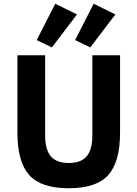

<svg xmlns="http://www.w3.org/2000/svg" viewBox="-20 -993 734 1025"><path d="M391 -916 257 -740 176 -779 275 -973ZM596 -916 462 -740 381 -779 480 -973ZM73 -698H221V-270Q221 -195 251 -159Q281 -123 347 -123Q413 -123 443 -159Q473 -195 473 -270V-698H621V-286Q621 -129 558 -58.5Q495 12 347 12Q199 12 136 -58.5Q73 -129 73 -286Z"/></svg>

Font: Aneliza
Style: Bold
Weight: 700
Designer: Mike Abbink, Paul van der Laan, Pieter van Rosmalen
Foundry: Bold Monday
Version: Version 3.0